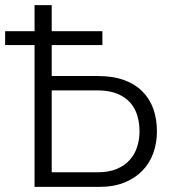

<svg xmlns="http://www.w3.org/2000/svg" viewBox="-33 -730 675 750"><path d="M169 -554V-433H350Q408 -433 451 -417.5Q494 -402 523 -373Q552 -344 566 -304.5Q580 -265 580 -217Q580 -172 566 -132.5Q552 -93 523.5 -63.5Q495 -34 453 -17Q411 0 355 0H102V-554H-13V-608H102V-710H169V-608H367V-554ZM169 -57H347Q392 -57 423 -70Q454 -83 474 -105.5Q494 -128 503 -157Q512 -186 512 -217Q512 -248 504 -276.5Q496 -305 477 -327.5Q458 -350 426 -363.5Q394 -377 346 -377H169Z"/></svg>

Font: Rising Sun Light
Style: Regular
Weight: 300
Designer: Matt McInerney, Pablo Impallari, Rodrigo Fuenzalida (Raleway font), Stephen Hutchings (Greek), Cristiano Sobral (main ch
Foundry: The Rising Sun Project Authors
Version: Version 4.327; ttfautohint (v1.8.4.7-5d5b-dirty)